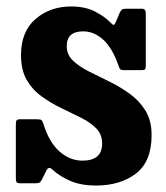

<svg xmlns="http://www.w3.org/2000/svg" viewBox="-20 -557 514 594"><path d="M346 -355.5Q327 -409.5 298.8 -434.8Q270.5 -460 237 -460Q186.5 -460 186.5 -414Q186.5 -388 205.5 -369.8Q224.5 -351.5 254.5 -336.2Q284.5 -321 318 -304.8Q351.5 -288.5 381.2 -267Q411 -245.5 430 -214.8Q449 -184 449 -139.5Q449 -57 400.5 -20Q352 17 277 17Q231 17 198.2 3Q165.5 -11 142 -32.5Q130.5 -43.5 123.5 -29.5L110 -2Q107 4 103.2 7Q99.5 10 90 10H42Q34 10 31.5 6.8Q29 3.5 29 -5V-172Q29 -181 31.2 -184.5Q33.5 -188 42 -188H95Q106 -188 108.8 -185Q111.5 -182 114 -174.5Q132 -116.5 164.2 -88.2Q196.5 -60 235 -60Q296 -60 296 -113Q296 -141 278 -159.5Q260 -178 231.2 -192.5Q202.5 -207 170.5 -222.2Q138.5 -237.5 109.8 -258Q81 -278.5 63 -309.2Q45 -340 45 -386.5Q45 -459.5 90 -498.2Q135 -537 200 -537Q243 -537 273 -521.8Q303 -506.5 321 -488Q328 -480.5 331.2 -480Q334.5 -479.5 339 -490.5L351 -519Q354.5 -525.5 358 -527.8Q361.5 -530 371.5 -530H418.5Q431 -530 431 -516.5V-354Q431 -346 428.8 -343Q426.5 -340 418 -340H365Q353.5 -340 351 -343.8Q348.5 -347.5 346 -355.5Z"/></svg>

Font: Besley* Narrow
Style: Bold
Weight: 700
Width: 4
Designer: Owen Earl
Foundry: indestructible type*
Version: Version 3.000; ttfautohint (v1.8.3)